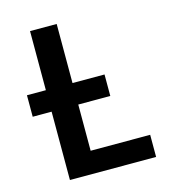

<svg xmlns="http://www.w3.org/2000/svg" viewBox="-105 -778 769 863"><g transform="rotate(-15 280.0 -346.5)"><path d="M114 0V-318H26V-418H114V-693H238V-418H387V-318H238V-103H515V0Z"/></g></svg>

Font: Ubuntu Sans Mono SemiBold
Style: Regular
Weight: 600
Monospace: yes
Designer: Dalton Maag Ltd
Foundry: Dalton Maag Ltd
Version: Version 1.006